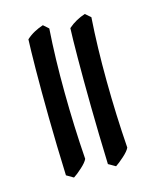

<svg xmlns="http://www.w3.org/2000/svg" viewBox="-84 -548 507 624"><g transform="rotate(-15 169.5 -236.0)"><path d="M61.5 -455.6Q73.7 -466.8 88.6 -474.9Q103.5 -482.9 118.7 -487.8L136.2 -472.2Q129.4 -373.5 130.4 -259Q131.3 -144.5 139.2 -32.7Q134.3 -21.5 116.9 -5.9Q99.6 9.8 88.4 16.6Q88.4 16.6 82.5 13.2Q76.7 9.8 70.8 6.3Q64.9 2.9 64.9 2.9Q61 -99.1 59.8 -192.4Q58.6 -285.6 59.3 -355.5Q60.1 -425.3 61.5 -455.6ZM202.6 -455.6Q215.3 -466.8 230 -474.9Q244.6 -482.9 259.8 -487.8L277.8 -472.2Q271 -373.5 272 -259Q272.9 -144.5 280.8 -32.7Q275.9 -21.5 258.3 -5.9Q240.7 9.8 230 16.6Q230 16.6 224.1 13.2Q218.3 9.8 212.2 6.3Q206.1 2.9 206.1 2.9Q202.6 -99.1 201.4 -192.4Q200.2 -285.6 200.7 -355.5Q201.2 -425.3 202.6 -455.6Z"/></g></svg>

Font: Namdhinggo
Style: Regular
Weight: 400
Designer: Victor Gaultney
Foundry: SIL International
Version: Version 3.001